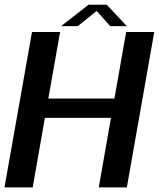

<svg xmlns="http://www.w3.org/2000/svg" viewBox="-30 -814 690 834"><path d="M-10.5 0H112L165 -302H452L399 0H521L640 -675H518L467 -386H180L231 -675H109ZM235.5 -700.5H308L390 -766.5L448.5 -700.5H521L433.5 -793.5H354.5Z"/></svg>

Font: Anybody Thin Medium
Style: Italic
Weight: 500
Italic angle: -10°
Version: Version 1.113;gftools[0.9.25]